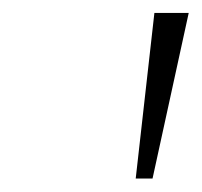

<svg xmlns="http://www.w3.org/2000/svg" viewBox="-20 -747 307 292"><path d="M186.4 -475.5 214.8 -727.3H267L212 -475.5Z"/></svg>

Font: Inter P Extra Light
Style: Italic
Weight: 200
Italic angle: 9.39999°
Designer: Rasmus Andersson
Foundry: rsms
Version: Version 3.018;git-588b23468